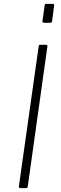

<svg xmlns="http://www.w3.org/2000/svg" viewBox="-20 -974 314 994"><path d="M217 -742Q228 -742 225 -731L124 -11Q123 -4 121.5 -2Q120 0 112 0H89Q82 0 79.5 -2.5Q77 -5 78 -11L180 -733Q181 -739 182.5 -740.5Q184 -742 189 -742ZM260 -943 250 -867Q249 -860 247 -858Q245 -856 237 -856H210Q203 -856 201 -858.5Q199 -861 200 -867L211 -945Q212 -951 213.5 -952.5Q215 -954 220 -954H252Q257 -954 259.5 -951.5Q262 -949 260 -943Z"/></svg>

Font: Libre Franklin Thin Thin
Style: Italic
Weight: 250
Italic angle: -8°
Version: Version 3.000